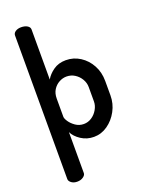

<svg xmlns="http://www.w3.org/2000/svg" viewBox="-178 -839 862 1146"><g transform="rotate(-20 253.0 -265.5)"><path d="M107 225Q85 225 70.5 214Q56 203 56 190V-722Q56 -737 70.5 -746.5Q85 -756 106 -756Q130 -756 145.5 -746.5Q161 -737 161 -722V-404Q177 -433 210 -456.5Q243 -480 289 -480Q339 -480 380 -453.5Q421 -427 445 -382.5Q469 -338 469 -283V-191Q469 -139 444.5 -93.5Q420 -48 380 -20Q340 8 293 8Q248 8 212 -15.5Q176 -39 161 -70V190Q161 203 145.5 214Q130 225 107 225ZM262 -85Q289 -85 312 -100Q335 -115 349.5 -140Q364 -165 364 -191V-283Q364 -309 350 -333Q336 -357 312.5 -372Q289 -387 260 -387Q236 -387 213 -374.5Q190 -362 175.5 -339Q161 -316 161 -283V-168Q161 -156 174 -136.5Q187 -117 210 -101Q233 -85 262 -85Z"/></g></svg>

Font: Dosis ExtraLight SemiBold
Style: Regular
Weight: 600
Version: Version 3.001; ttfautohint (v1.8.2)